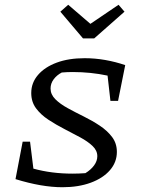

<svg xmlns="http://www.w3.org/2000/svg" viewBox="-20 -776 595 805"><path d="M443 -353 431 -459Q360 -474 285 -474Q273 -474 261.5 -473.5Q250 -473 239 -472Q218 -461 205 -443.5Q192 -426 192 -405Q192 -380 212 -360Q232 -340 264 -322.5Q296 -305 331.5 -287.5Q367 -270 398.5 -249Q430 -228 450 -201.5Q470 -175 470 -139Q470 -96 441 -62.5Q412 -29 360.5 -10Q309 9 242 9Q155 9 45 -25L75 -182H106L120 -69Q196 -48 284 -48Q311 -48 338 -50Q361 -64 374.5 -82.5Q388 -101 388 -121Q388 -145 368 -164Q348 -183 316.5 -200Q285 -217 250 -235Q215 -253 183 -274Q151 -295 131 -322Q111 -349 111 -386Q111 -429 139.5 -462Q168 -495 218 -513.5Q268 -532 335 -532Q378 -532 421 -524.5Q464 -517 505 -503L475 -353ZM328 -615 233 -727 266 -756 359 -676 477 -756 502 -727 375 -615Z"/></svg>

Font: Piazzolla SC
Style: Italic
Weight: 400
Italic angle: -11.3°
Designer: Juan Pablo del Peral
Foundry: Huerta Tipografica
Version: Version 1.330